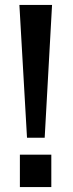

<svg xmlns="http://www.w3.org/2000/svg" viewBox="-20 -762 297 782"><path d="M61 -132V0H189V-132ZM59 -742 90 -201H162L192 -742Z"/></svg>

Font: Cheyenne Sans Medium
Style: Regular
Weight: 500
Designer: The Public Sans project authors (U.S. Web Design System), Libre Franklin designed by Pablo Impallari and Rodrigo Fuenzal
Foundry: The Cheyenne Sans Project Authors
Version: Version 2.007